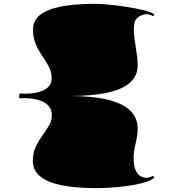

<svg xmlns="http://www.w3.org/2000/svg" viewBox="-20 -840 903 1000"><path d="M475 -820Q505 -820 550.5 -815.5Q596 -811 643.5 -803.5Q691 -796 729.5 -786.5Q768 -777 783 -766L779 -755Q769 -761 760.5 -763.5Q752 -766 745 -766Q720 -766 698.5 -750Q677 -734 677 -690Q677 -666 680 -642.5Q683 -619 687 -595Q691 -571 694 -547Q697 -523 697 -499Q697 -446 658 -410.5Q619 -375 540 -357.5Q461 -340 342 -340Q461 -340 540 -321Q619 -302 658 -264Q697 -226 697 -168Q697 -153 695 -138.5Q693 -124 690 -109Q687 -94 683.5 -79Q680 -64 678 -49Q676 -34 676 -19Q676 25 687 48Q698 71 714 78.5Q730 86 745 86Q750 86 755.5 84.5Q761 83 767 80.5Q773 78 779 75L783 86Q764 102 725 112.5Q686 123 639.5 129Q593 135 551 137.5Q509 140 485 140Q373 140 299 124.5Q225 109 188 77.5Q151 46 151 -1Q151 -43 166 -75Q181 -107 200.5 -134Q220 -161 235 -186Q250 -211 250 -239Q250 -268 235.5 -285.5Q221 -303 199 -312.5Q177 -322 152.5 -325.5Q128 -329 108 -329L80 -328L81 -353L108 -352Q129 -352 153 -355Q177 -358 199 -366.5Q221 -375 235 -391Q249 -407 249 -433Q249 -465 234.5 -492.5Q220 -520 200.5 -548Q181 -576 166.5 -609.5Q152 -643 152 -687Q152 -732 187.5 -761.5Q223 -791 295 -805.5Q367 -820 475 -820Z"/></svg>

Font: Kalnia Expanded
Style: Bold
Weight: 700
Width: 7
Designer: Frida Medrano
Foundry: Frida Medrano
Version: Version 1.105